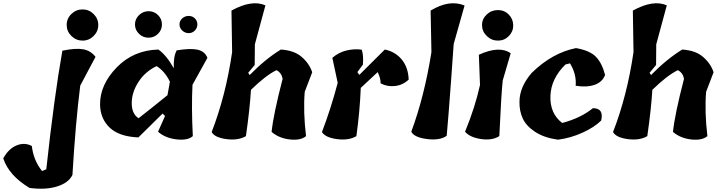

<svg xmlns="http://www.w3.org/2000/svg" viewBox="-207 -860 4447 1182"><path d="M-11 39Q-1 127 52 193L78 182Q127 -268 177 -548Q259 -565 305.5 -556.5Q352 -548 381 -510L287 -333Q258 -105 239 217Q215 266 144 288Q73 310 -25 297Q-152 221 -187 115Q-154 55 -104.5 35Q-55 15 -11 39ZM398 -706Q398 -667 369.5 -638.5Q341 -610 301.5 -610Q262 -610 233 -638Q204 -666 203.5 -705.5Q203 -745 232 -773.5Q261 -802 301 -802Q341 -802 369.5 -773.5Q398 -745 398 -706Z M1070 -504 978 -338Q971 -201 980 -22Q949 6 879.5 -2Q810 -10 766 -49L809 -146L794 -161Q674 -43 645 -14Q526 -19 468 -74.5Q410 -130 409 -217Q408 -338 511 -444.5Q614 -551 768 -555Q816 -522 863 -440Q860 -513 881 -550Q965 -564 1009.5 -554Q1054 -544 1070 -504ZM646 -132Q732 -199 824 -274L839 -357Q808 -421 757 -453Q686 -419 645 -355Q604 -291 604 -225Q604 -159 646 -132ZM790 -709.5Q790 -676 766 -652Q742 -628 707.5 -628Q673 -628 648.5 -652Q624 -676 624 -709.5Q624 -743 649 -767Q674 -791 708 -791Q742 -791 766 -767Q790 -743 790 -709.5ZM1008 -710Q1008 -688 992.5 -672Q977 -656 954.5 -656Q932 -656 915 -672Q898 -688 898 -710Q898 -732 915 -747Q932 -762 954.5 -762Q977 -762 992.5 -747Q1008 -732 1008 -710Z M1715 -415 1669 -295Q1659 -172 1677 -22Q1644 6 1577 -1.5Q1510 -9 1465 -48Q1476 -156 1533 -375Q1526 -412 1495 -428Q1429 -396 1338 -307Q1331 -190 1307 -22Q1260 6 1187.5 -3.5Q1115 -13 1096 -47Q1183 -271 1222 -539L1218 -795Q1344 -864 1427 -827L1362 -587L1361 -460L1321 -412L1330 -398Q1427 -497 1522 -555Q1604 -550 1651 -509Q1698 -468 1715 -415Z M1993 -416 2005 -399Q2051 -446 2162 -555Q2226 -542 2266 -494Q2306 -446 2309 -370Q2273 -336 2225 -330.5Q2177 -325 2136 -347Q2137 -378 2118 -416Q2107 -405 2072 -373Q2037 -341 2014 -319Q2008 -172 1987 -22Q1940 6 1868 -3.5Q1796 -13 1775 -47Q1830 -191 1872 -350L1839 -504Q1878 -538 1927.5 -549.5Q1977 -561 2020 -554Q2032 -519 2027 -462Z M2449 -539 2444 -795Q2560 -865 2653 -826L2586 -589Q2585 -570 2569 -351.5Q2553 -133 2543 -24Q2501 6 2422 -4Q2343 -14 2325 -49Q2406 -268 2449 -539Z M2748 -337 2741 -523Q2868 -581 2937 -532L2888 -365Q2879 -285 2867 -22Q2823 6 2754.5 -4Q2686 -14 2656 -49Q2718 -200 2748 -337ZM2952.5 -704.5Q2953 -666 2925.5 -638Q2898 -610 2858.5 -610Q2819 -610 2790 -638Q2761 -666 2760.5 -704.5Q2760 -743 2789 -770.5Q2818 -798 2858 -798Q2898 -798 2925 -770.5Q2952 -743 2952.5 -704.5Z M3339 -564Q3424 -549 3461.5 -510.5Q3499 -472 3518 -399Q3503 -356 3455.5 -338.5Q3408 -321 3337 -332Q3343 -403 3302 -470L3274 -463Q3185 -376 3181.5 -268.5Q3178 -161 3254 -103Q3368 -133 3443 -194Q3512 -194 3494 -118Q3453 -77 3379.5 -43.5Q3306 -10 3228 0Q3142 -12 3087 -48.5Q3032 -85 3011 -131Q2990 -177 2991 -233Q2991 -324 3066 -411Q3191 -534 3339 -564Z M4186 -415 4140 -295Q4130 -172 4148 -22Q4115 6 4048 -1.5Q3981 -9 3936 -48Q3947 -156 4004 -375Q3997 -412 3966 -428Q3900 -396 3809 -307Q3802 -190 3778 -22Q3731 6 3658.5 -3.5Q3586 -13 3567 -47Q3654 -271 3693 -539L3689 -795Q3815 -864 3898 -827L3833 -587L3832 -460L3792 -412L3801 -398Q3898 -497 3993 -555Q4075 -550 4122 -509Q4169 -468 4186 -415Z"/></svg>

Font: Tillana
Style: Bold
Weight: 700
Designer: Lipi Raval (Devanagari, Latin), Jonny Pinhorn (Latin)
Foundry: Indian Type Foundry
Version: Version 2.002;PS 1.0;hotconv 1.0.79;makeotf.lib2.5.61930; tt